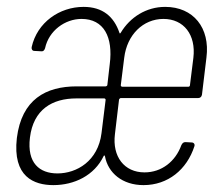

<svg xmlns="http://www.w3.org/2000/svg" viewBox="-20 -530 633 558"><path d="M135 8C196 8 254 -20 281 -76C282 -79 284 -79 285 -76C294 -27 336 8 397 8C468 8 523 -37 545 -105C547 -111 543 -116 537 -116L519 -117C513 -117 510 -114 507 -108C490 -61 450 -29 400 -29C341 -29 306 -75 314 -140L326 -241C327 -243 329 -245 331 -245H556C562 -245 566 -249 567 -255L580 -363C591 -449 542 -510 460 -510C405 -510 358 -480 331 -435C329 -432 328 -432 327 -435C311 -482 278 -510 223 -510C153 -510 88 -465 72 -393C71 -387 74 -382 80 -382L99 -381C106 -380 109 -384 111 -390C122 -441 169 -475 217 -475C282 -475 309 -422 299 -344L292 -283C292 -281 289 -279 287 -279H203C113 -279 43 -241 29 -129C16 -16 79 8 135 8ZM331 -282 341 -362C349 -429 396 -475 455 -475C514 -475 550 -429 542 -362L532 -282C532 -280 530 -278 528 -278H335C333 -278 331 -280 331 -282ZM147 -26C95 -26 58 -56 67 -130C77 -212 132 -244 202 -244H283C285 -244 287 -242 287 -240L275 -143C265 -62 203 -26 147 -26Z"/></svg>

Font: Barlow Condensed ExtraLight
Style: Italic
Weight: 275
Width: 3
Italic angle: -7°
Designer: Jeremy Tribby
Foundry: Tribby Type
Version: Version 1.422;hotconv 1.0.109;makeotfexe 2.5.65596